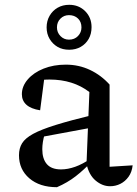

<svg xmlns="http://www.w3.org/2000/svg" viewBox="-20 -769 572 799"><path d="M438 6Q406 6 378 -17.5Q350 -41 340 -87L352 -386Q284 -438 186 -438Q167 -438 149 -436Q131 -434 114 -430L166 -456L147 -310Q109 -316 90 -333Q71 -350 71 -377Q71 -410 95.5 -438.5Q120 -467 161.5 -483.5Q203 -500 254 -500Q308 -500 354.5 -478Q401 -456 436 -417V-75L532 -81Q529 -53 515 -33.5Q501 -14 481 -4Q461 6 438 6ZM217 10Q145 10 102 -27Q59 -64 59 -123Q59 -152 72 -173Q85 -194 118 -212Q151 -230 212 -249Q273 -268 368 -291V-239L136 -196L166 -210Q161 -195 158.5 -178.5Q156 -162 156 -148Q156 -108 175 -86Q194 -64 234 -64Q262 -64 293 -75Q324 -86 359 -110V-94Q329 -62 295 -35.5Q261 -9 217 10ZM268 -562Q240 -562 219.5 -574Q199 -586 186.5 -607Q174 -628 174 -655Q174 -682 186.5 -703.5Q199 -725 220 -737Q241 -749 268 -749Q308 -749 334.5 -722.5Q361 -696 361 -656Q361 -628 349 -607Q337 -586 316 -574Q295 -562 268 -562ZM267 -604Q290 -604 304.5 -619Q319 -634 319 -655Q319 -678 304.5 -692Q290 -706 267 -706Q246 -706 231.5 -691.5Q217 -677 217 -655Q217 -634 231.5 -619Q246 -604 267 -604Z"/></svg>

Font: Piazzolla Thin Medium
Style: Regular
Weight: 500
Version: Version 2.005